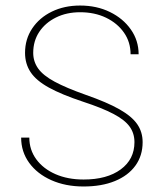

<svg xmlns="http://www.w3.org/2000/svg" viewBox="-20 -675 596 700"><path d="M57.1 -173.3Q57.1 -121.6 86.4 -81.3Q115.7 -41 167.2 -18.1Q218.8 4.9 284.7 4.9Q350.6 4.9 398.9 -14.9Q447.3 -34.7 473.6 -71Q500 -107.4 500 -156.7Q500 -193.8 480.2 -222.4Q460.4 -251 415.3 -276.6Q370.1 -302.2 293 -329.1Q221.2 -354.5 179.2 -377.2Q137.2 -399.9 119.1 -425.3Q101.1 -450.7 101.1 -482.4Q101.1 -525.4 123 -558.6Q145 -591.8 183.8 -611.1Q222.7 -630.4 272 -630.4Q325.2 -630.4 366.7 -610.4Q408.2 -590.3 432.1 -555.9Q456.1 -521.5 456.1 -477.1H485.4Q485.4 -527.3 457 -567.6Q428.7 -607.9 380.6 -631.3Q332.5 -654.8 272 -654.8Q214.4 -654.8 168.9 -632.6Q123.5 -610.4 97.4 -571.3Q71.3 -532.2 71.3 -482.4Q71.3 -442.4 91.6 -411.9Q111.8 -381.3 158.2 -355.7Q204.6 -330.1 282.7 -304.2Q353 -281.2 394 -259.5Q435.1 -237.8 452.6 -213.4Q470.2 -189 470.2 -156.7Q470.2 -94.2 420.2 -57.4Q370.1 -20.5 284.7 -20.5Q227.1 -20.5 182.4 -40Q137.7 -59.6 112.3 -94.2Q86.9 -128.9 86.9 -173.3Z"/></svg>

Font: Estedad-FD VF
Style: Regular
Weight: 100
Designer: Amin Abedi
Version: Version 7.3